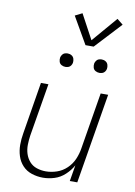

<svg xmlns="http://www.w3.org/2000/svg" viewBox="-104 -1038 784 1111"><g transform="rotate(10 288.0 -482.0)"><path d="M228 8Q261 8 295 -2.5Q329 -13 356.5 -38.5Q384 -64 401 -95L385 0H429L517 -530H473L418 -197Q413 -165 399.5 -133.5Q386 -102 360.5 -77.5Q335 -53 302.5 -42Q270 -31 238 -31Q238 -31 238 -31Q238 -31 238 -31Q210 -31 184.5 -39.5Q159 -48 142 -67.5Q125 -87 117 -112Q109 -137 109.5 -164.5Q110 -192 114 -219L166 -530H122L72 -225Q66 -191 66 -157Q66 -123 76 -91.5Q86 -60 108 -36.5Q130 -13 162 -2.5Q194 8 228 8ZM445 -646Q454 -646 462.5 -649Q471 -652 476.5 -659.5Q482 -667 484 -676Q486 -688 482.5 -700Q479 -712 468.5 -718.5Q458 -725 445 -725Q436 -725 427.5 -722Q419 -719 413.5 -711Q408 -703 406 -695Q404 -682 407.5 -670Q411 -658 422 -652Q433 -646 445 -646ZM245 -646Q254 -646 262.5 -649Q271 -652 276.5 -659.5Q282 -667 284 -676Q286 -688 282.5 -700Q279 -712 268.5 -718.5Q258 -725 245 -725Q236 -725 227.5 -722Q219 -719 213.5 -711Q208 -703 206 -695Q204 -682 207.5 -670Q211 -658 222 -652Q233 -646 245 -646ZM338 -790H386L529 -944L494 -972L367 -824L289 -969L247 -948Z"/></g></svg>

Font: Iosevka Sparkle XLtObl
Style: Regular
Weight: 200
Italic angle: -9°
Designer: Belleve Invis
Foundry: Belleve Invis
Version: Version 4.5.0; ttfautohint (v1.8.3)